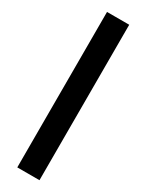

<svg xmlns="http://www.w3.org/2000/svg" viewBox="-278 -970 894 1171"><g transform="rotate(30 168.5 -384.5)"><path d="M90.8 163.1V-931.6H247.1V163.1Z"/></g></svg>

Font: Gothic A1 Black
Style: Regular
Weight: 900
Version: Version 2.50